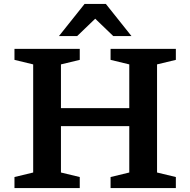

<svg xmlns="http://www.w3.org/2000/svg" viewBox="-20 -955 966 975"><path d="M289.5 -79 385 -56V0H53.5V-56L148.5 -79V-628L53.5 -651V-707H385V-651L289.5 -628V-406H636.5V-628L541.5 -651V-707H873V-651L777.5 -628V-79L873 -56V0H541.5V-56L636.5 -79V-314.5H289.5ZM555 -772 463.5 -860 372 -772H279.5L409.5 -935H517.5L647.5 -772Z"/></svg>

Font: Newsreader 6pt Medium
Style: Regular
Weight: 500
Designer: Hugues Gentile
Foundry: Production Type
Version: Version 1.003; ttfautohint (v1.8.3)